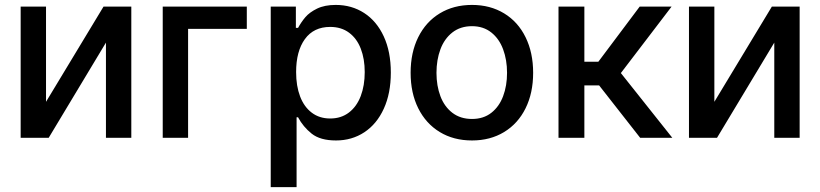

<svg xmlns="http://www.w3.org/2000/svg" viewBox="-20 -557 3315 776"><path d="M398.4 -530.3H510.7V0H408.2V-384.8L176.8 0H63.5V-530.3H166V-145.5Z M977.5 -440.4H740.2V0H637.7V-530.3H977.5Z M1074.2 -530.3H1175.8V-444.3H1184.6Q1197.8 -468.3 1214.4 -487.8Q1231 -507.3 1261.5 -522.2Q1292 -537.1 1336.9 -537.1Q1401.4 -537.1 1451.9 -504.4Q1502.4 -471.7 1531 -409.9Q1559.6 -348.1 1559.6 -263.7Q1559.6 -179.7 1531.2 -117.7Q1502.9 -55.7 1452.6 -22.5Q1402.3 10.7 1337.9 10.7Q1274.4 10.7 1239.7 -16.8Q1205.1 -44.4 1184.6 -83H1178.7V199.2H1074.2ZM1314.5 -78.1Q1358.9 -78.1 1390.4 -102.3Q1421.9 -126.5 1438 -168.9Q1454.1 -211.4 1454.1 -265.6Q1454.1 -318.8 1438.2 -360.1Q1422.4 -401.4 1390.9 -424.8Q1359.4 -448.2 1314.5 -448.2Q1248 -448.2 1212.4 -399.2Q1176.8 -350.1 1176.8 -265.6Q1176.8 -209.5 1192.9 -167.2Q1209 -125 1240 -101.6Q1271 -78.1 1314.5 -78.1Z M1639.6 -262.7Q1639.6 -344.7 1670.4 -406.7Q1701.2 -468.8 1757.3 -502.9Q1813.5 -537.1 1887.7 -537.1Q1961.4 -537.1 2017.6 -502.9Q2073.7 -468.8 2104.2 -406.5Q2134.8 -344.2 2134.8 -262.7Q2134.8 -181.2 2104.2 -119.4Q2073.7 -57.6 2017.6 -23.4Q1961.4 10.7 1887.7 10.7Q1813.5 10.7 1757.3 -23.4Q1701.2 -57.6 1670.4 -119.4Q1639.6 -181.2 1639.6 -262.7ZM2029.3 -262.7Q2029.3 -314.9 2013.4 -357.7Q1997.6 -400.4 1965.6 -425.8Q1933.6 -451.2 1887.7 -451.2Q1840.8 -451.2 1808.3 -425.8Q1775.9 -400.4 1760 -357.7Q1744.1 -314.9 1744.1 -262.7Q1744.1 -210.4 1760 -168.2Q1775.9 -126 1808.3 -101.1Q1840.8 -76.2 1887.7 -76.2Q1934.1 -76.2 1965.8 -101.1Q1997.6 -126 2013.4 -168.2Q2029.3 -210.4 2029.3 -262.7Z M2237.3 -530.3H2341.8V-307.6H2398.4L2565.4 -530.3H2694.3L2489.3 -261.7L2697.3 0H2567.4L2401.4 -211.9H2341.8V0H2237.3Z M3099.6 -530.3H3211.9V0H3109.4V-384.8L2877.9 0H2764.6V-530.3H2867.2V-145.5Z"/></svg>

Font: Pretendard Std Medium
Style: Regular
Weight: 500
Designer: Base glyphs from Inter by Rasmus Andersson; Hangeul glyphs from Noto Sans CJK(Source Han Sans) by Jang Soo-young and Kan
Foundry: Kil Hyung-jin
Version: Version 1.309